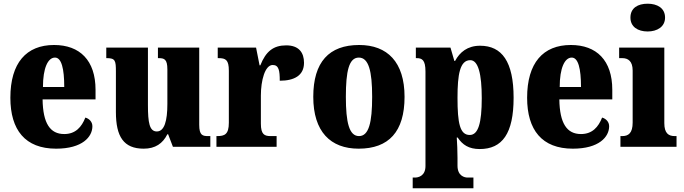

<svg xmlns="http://www.w3.org/2000/svg" viewBox="-20 -793 3692 1037"><path d="M283 10C425 10 479 -54 479 -111C479 -135 462 -152 441 -158C421 -107 388 -69 327 -69C251 -69 212 -126 210 -256H496V-308C496 -467 411 -550 272 -550C122 -550 36 -453 36 -265C36 -91 116 10 283 10ZM327 -323H212C212 -426 239 -482 277 -482C312 -482 327 -423 327 -323Z M756 10C819 10 859 -18 884 -68H888L914 0H1116V-58H1105C1075 -58 1056 -61 1056 -119V-536H833V-479H836C867 -479 884 -474 884 -418V-232C884 -140 868 -83 827 -83C787 -83 779 -131 779 -226V-536H554V-479H558C603 -479 606 -464 606 -407V-188C606 -55 648 10 756 10Z M1149 0H1474V-58H1442C1409 -58 1389 -66 1389 -125V-277C1389 -358 1411 -442 1453 -442C1486 -442 1491 -412 1491 -357C1569 -357 1622 -385 1622 -454C1622 -508 1595 -548 1526 -548C1457 -548 1416 -516 1386 -440H1382L1363 -536H1156V-479H1160C1199 -479 1216 -470 1216 -411V-130C1216 -67 1193 -58 1153 -58H1149Z M1917 10C2080 10 2165 -82 2165 -270C2165 -458 2072 -550 1920 -550C1757 -550 1672 -458 1672 -270C1672 -82 1765 10 1917 10ZM1919 -58C1866 -58 1848 -131 1848 -270C1848 -410 1865 -482 1918 -482C1971 -482 1990 -410 1990 -270C1990 -131 1972 -58 1919 -58Z M2209 224H2537V166H2505C2490 166 2451 158 2451 102V60C2451 19 2449 -18 2447 -50H2452C2478 -11 2512 12 2571 12C2693 12 2754 -72 2754 -265C2754 -460 2691 -546 2573 -546C2505 -546 2463 -511 2438 -464H2434L2413 -536H2226V-479H2230C2259 -479 2278 -470 2278 -407V104C2278 159 2237 166 2222 166H2209ZM2517 -64C2464 -64 2451 -127 2451 -265C2451 -391 2464 -468 2520 -468C2563 -468 2582 -393 2582 -263C2582 -128 2563 -64 2517 -64Z M3074 10C3216 10 3270 -54 3270 -111C3270 -135 3253 -152 3232 -158C3212 -107 3179 -69 3118 -69C3042 -69 3003 -126 3001 -256H3287V-308C3287 -467 3202 -550 3063 -550C2913 -550 2827 -453 2827 -265C2827 -91 2907 10 3074 10ZM3118 -323H3003C3003 -426 3030 -482 3068 -482C3103 -482 3118 -423 3118 -323Z M3478 -623C3529 -623 3572 -648 3572 -698C3572 -750 3529 -773 3478 -773C3425 -773 3385 -750 3385 -698C3385 -648 3425 -623 3478 -623ZM3331 0H3634V-58H3624C3591 -58 3568 -73 3568 -128V-536H3324V-479H3341C3372 -479 3397 -463 3397 -412V-131C3397 -74 3374 -58 3341 -58H3331Z"/></svg>

Font: Noto Serif Armenian Condensed Black
Style: Regular
Weight: 900
Width: 3
Designer: Monotype Design Team
Foundry: Monotype Imaging Inc.
Version: Version 2.008